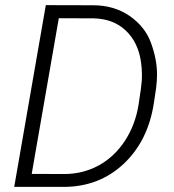

<svg xmlns="http://www.w3.org/2000/svg" viewBox="-20 -731 680 751"><path d="M229 0C321.8 0 399.9 -30.3 463.9 -90.3C527.8 -150.4 566.9 -230 582 -328.6L590.8 -387.7C592.8 -405.3 594.2 -422.4 594.2 -439C594.2 -479 586.4 -520 570.8 -562.5C555.7 -605 527.8 -640.1 487.3 -668.5C446.8 -696.3 399.4 -710.4 344.2 -710.4L159.2 -710.9L35.6 0ZM347.2 -659.2C398.4 -657.7 439.9 -642.1 472.2 -611.3C504.4 -580.6 524.4 -539.6 531.7 -487.3C533.7 -471.7 535.2 -455.6 535.2 -439C535.2 -436 534.7 -428.7 534.7 -417C534.2 -405.8 530.3 -374 522 -321.8C513.7 -269.5 496.1 -222.7 469.2 -181.2C415.5 -98.1 330.6 -50.3 231 -50.3L104 -50.8L210 -659.7Z"/></svg>

Font: Roboto Light
Style: Italic
Weight: 300
Italic angle: -12°
Designer: Google
Version: Version 2.137; 2017